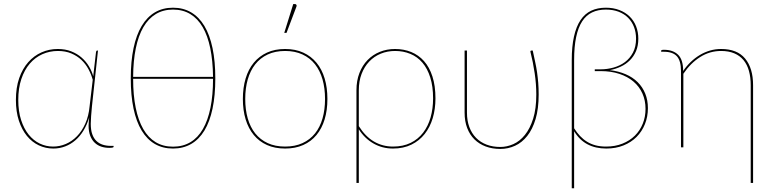

<svg xmlns="http://www.w3.org/2000/svg" viewBox="-20 -746 3919 972"><path d="M428.5 -110Q428.5 -120 429.5 -130.2Q430.5 -140.5 431.5 -151.5Q420.5 -114.5 402.8 -85.2Q385 -56 361.5 -35.8Q338 -15.5 309.8 -4.8Q281.5 6 250 6Q211 6 176.5 -10.2Q142 -26.5 116.2 -58Q90.5 -89.5 75.5 -135.2Q60.5 -181 60.5 -240Q60.5 -302.5 77.2 -350.5Q94 -398.5 123 -431.2Q152 -464 190.5 -481Q229 -498 272.5 -498Q310.5 -498 340.8 -486Q371 -474 393.2 -454.5Q415.5 -435 430.2 -410.2Q445 -385.5 452 -360L466 -482Q467 -486.5 468 -488.2Q469 -490 473 -490H476L445.5 -207.5Q443 -182 441.2 -158Q439.5 -134 439.5 -119Q439.5 -88 447 -66.8Q454.5 -45.5 468 -32.5Q481.5 -19.5 500 -13.5Q518.5 -7.5 541 -7.5H555V-2.5Q555 2.5 533 2.5Q512 2.5 493.2 -3.5Q474.5 -9.5 460 -23Q445.5 -36.5 437 -58Q428.5 -79.5 428.5 -110ZM249 -4Q282 -4 313.2 -17.2Q344.5 -30.5 369.8 -56.5Q395 -82.5 412 -120.5Q429 -158.5 433.5 -207.5L449.5 -342Q442 -369.5 427.8 -396Q413.5 -422.5 392 -442.8Q370.5 -463 341 -475.5Q311.5 -488 273.5 -488Q231 -488 194.2 -471.5Q157.5 -455 130.5 -423.5Q103.5 -392 88 -345.8Q72.5 -299.5 72.5 -240Q72.5 -182.5 86.8 -138.5Q101 -94.5 125.2 -64.5Q149.5 -34.5 181.5 -19.2Q213.5 -4 249 -4Z M856 -707Q907.5 -707 947.5 -683.5Q987.5 -660 1014.8 -614.5Q1042 -569 1056 -502.2Q1070 -435.5 1070 -349Q1070 -262.5 1056 -196.2Q1042 -130 1014.8 -85Q987.5 -40 947.5 -17Q907.5 6 856 6Q804 6 764.2 -17Q724.5 -40 697.2 -85Q670 -130 656 -196.2Q642 -262.5 642 -349Q642 -435.5 656 -502.2Q670 -569 697.2 -614.5Q724.5 -660 764.2 -683.5Q804 -707 856 -707ZM856 -3.5Q906 -3.5 944 -26.2Q982 -49 1007.2 -92.8Q1032.5 -136.5 1045.5 -200.5Q1058.5 -264.5 1058.5 -347H654Q654 -264.5 667 -200.5Q680 -136.5 705.2 -92.8Q730.5 -49 768.2 -26.2Q806 -3.5 856 -3.5ZM856 -697.5Q806.5 -697.5 768.8 -674.8Q731 -652 705.8 -608.5Q680.5 -565 667.5 -501.5Q654.5 -438 654 -357H1058.5Q1057.5 -438 1044.5 -501.5Q1031.5 -565 1006.2 -608.5Q981 -652 943.2 -674.8Q905.5 -697.5 856 -697.5Z M1209.5 0ZM1423.5 -498Q1475 -498 1515 -479.8Q1555 -461.5 1582.2 -428.5Q1609.5 -395.5 1623.5 -348.8Q1637.5 -302 1637.5 -245Q1637.5 -188 1623.5 -141.8Q1609.5 -95.5 1582.2 -62.5Q1555 -29.5 1515 -11.8Q1475 6 1423.5 6Q1371.5 6 1331.8 -11.8Q1292 -29.5 1264.8 -62.5Q1237.5 -95.5 1223.5 -141.8Q1209.5 -188 1209.5 -245Q1209.5 -302 1223.5 -348.8Q1237.5 -395.5 1264.8 -428.5Q1292 -461.5 1331.8 -479.8Q1371.5 -498 1423.5 -498ZM1423.5 -4Q1473.5 -4 1511.5 -21.5Q1549.5 -39 1574.8 -70.5Q1600 -102 1612.8 -146.5Q1625.5 -191 1625.5 -245Q1625.5 -299 1612.8 -343.8Q1600 -388.5 1574.8 -420.5Q1549.5 -452.5 1511.5 -470.2Q1473.5 -488 1423.5 -488Q1373 -488 1335.2 -470.2Q1297.5 -452.5 1272.2 -420.5Q1247 -388.5 1234.2 -343.8Q1221.5 -299 1221.5 -245Q1221.5 -191 1234.2 -146.5Q1247 -102 1272.2 -70.5Q1297.5 -39 1335.2 -21.5Q1373 -4 1423.5 -4ZM1419 -579.5 1464.5 -725.5H1473.5Q1478 -725.5 1480.5 -721.5Q1483 -717.5 1480.5 -712L1430.5 -579.5Z M1784.5 -289Q1784.5 -337.5 1799.5 -376.2Q1814.5 -415 1840.8 -442Q1867 -469 1902.8 -483.5Q1938.5 -498 1980 -498Q2024 -498 2061.5 -482.8Q2099 -467.5 2126.5 -436.8Q2154 -406 2169.2 -358.8Q2184.5 -311.5 2184.5 -248Q2184.5 -194.5 2170.8 -148.2Q2157 -102 2130 -67.8Q2103 -33.5 2062.8 -13.8Q2022.5 6 1969.5 6Q1915 6 1870 -20Q1825 -46 1796.5 -91.5V180H1784.5ZM1796.5 -107.5Q1829.5 -55 1873.2 -29.5Q1917 -4 1969.5 -4Q2021 -4 2059 -22.8Q2097 -41.5 2122.2 -74.5Q2147.5 -107.5 2160 -152Q2172.5 -196.5 2172.5 -248Q2172.5 -308.5 2158.2 -353.8Q2144 -399 2118.5 -428.8Q2093 -458.5 2057.5 -473.2Q2022 -488 1980 -488Q1941 -488 1907.5 -474.2Q1874 -460.5 1849.2 -434.5Q1824.5 -408.5 1810.5 -371.8Q1796.5 -335 1796.5 -289Z M2344 -490V-176Q2344 -135 2356 -102.8Q2368 -70.5 2390.2 -48Q2412.5 -25.5 2443.5 -13.8Q2474.5 -2 2513 -2Q2546.5 -2 2579 -16.5Q2611.5 -31 2637.2 -62.8Q2663 -94.5 2679 -145Q2695 -195.5 2695 -267.5Q2695 -319.5 2686.8 -375.5Q2678.5 -431.5 2665.5 -483Q2664.5 -486.5 2666 -488.2Q2667.5 -490 2670 -490H2677Q2683.5 -459.5 2689.2 -433Q2695 -406.5 2698.8 -380.5Q2702.5 -354.5 2704.8 -327Q2707 -299.5 2707 -267.5Q2707 -195.5 2691.5 -143.5Q2676 -91.5 2649.2 -57.8Q2622.5 -24 2587.2 -8Q2552 8 2513 8Q2472 8 2438.8 -4.5Q2405.5 -17 2381.8 -40.5Q2358 -64 2345 -98.2Q2332 -132.5 2332 -176V-490Z M3049.5 6Q2995 6 2954.2 -15.5Q2913.5 -37 2886.5 -81.5V207H2874.5V-441.5Q2874.5 -511 2885.8 -561.2Q2897 -611.5 2918.8 -644Q2940.5 -676.5 2972.8 -691.8Q3005 -707 3047 -707Q3085 -707 3115.5 -695.2Q3146 -683.5 3167.5 -662.5Q3189 -641.5 3200.2 -612.8Q3211.5 -584 3211.5 -550Q3211.5 -514.5 3200 -487.5Q3188.5 -460.5 3168.8 -440.8Q3149 -421 3122.8 -408.8Q3096.5 -396.5 3067.5 -391Q3112 -385.5 3147.5 -370.2Q3183 -355 3208 -330.2Q3233 -305.5 3246.5 -272.2Q3260 -239 3260 -198.5Q3260 -155 3245 -117.8Q3230 -80.5 3202.8 -53Q3175.5 -25.5 3136.5 -9.8Q3097.5 6 3049.5 6ZM3020.5 -395Q3054 -395 3086.2 -404Q3118.5 -413 3143.8 -431.8Q3169 -450.5 3184.5 -480Q3200 -509.5 3200 -550Q3200 -582 3189.8 -609Q3179.5 -636 3160 -655.8Q3140.5 -675.5 3112 -686.5Q3083.5 -697.5 3047 -697.5Q3007.5 -697.5 2977.5 -683.2Q2947.5 -669 2927.2 -638Q2907 -607 2896.8 -558.5Q2886.5 -510 2886.5 -441.5V-96.5Q2900.5 -74.5 2916.5 -57.5Q2932.5 -40.5 2952 -28.5Q2971.5 -16.5 2995.2 -10.2Q3019 -4 3048.5 -4Q3094 -4 3131 -18.8Q3168 -33.5 3194 -59.2Q3220 -85 3234 -119.8Q3248 -154.5 3248 -195Q3248 -237.5 3232.2 -272.8Q3216.5 -308 3187 -333Q3157.5 -358 3115.5 -372Q3073.5 -386 3021 -386H2991V-395Z M3792.5 180H3780.5V-314Q3780.5 -355 3771.5 -387.2Q3762.5 -419.5 3743.8 -442Q3725 -464.5 3696.8 -476.2Q3668.5 -488 3630.5 -488Q3573 -488 3524.5 -457.2Q3476 -426.5 3439.5 -372.5V0H3427.5V-386.5Q3427.5 -438 3406.8 -461Q3386 -484 3341 -484H3327V-489Q3327 -494 3341 -494Q3387 -494 3412.8 -469Q3438.5 -444 3438.5 -386.5Q3455.5 -412 3477 -432.5Q3498.5 -453 3522.8 -467.5Q3547 -482 3574.2 -490Q3601.5 -498 3630.5 -498Q3712 -498 3752.2 -449.5Q3792.5 -401 3792.5 -314Z"/></svg>

Font: Lato Hairline
Style: Regular
Weight: 100
Designer: Lukasz Dziedzic
Foundry: tyPoland Lukasz Dziedzic
Version: Version 2.007; 2014-02-27